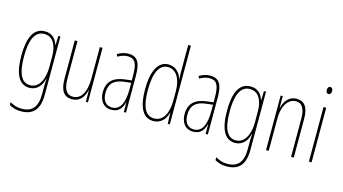

<svg xmlns="http://www.w3.org/2000/svg" viewBox="-103 -1155 3199 1791"><g transform="rotate(15 1496.5 -259.0)"><path d="M202 -537C92 -537 46 -433 46 -262C46 -76 100 10 195 10C266 10 311 -43 326 -111H329C326 -70 326 -43 326 -12V35C326 163 275 217 175 217C130 217 98 205 62 184V212C95 232 132 242 175 242C297 242 352 173 352 35V-527H332L329 -440H326C311 -489 276 -537 202 -537ZM202 -512C291 -512 326 -426 326 -329V-221C326 -126 291 -15 195 -15C114 -15 72 -93 72 -262C72 -411 107 -512 202 -512Z M759 -527H733V-228C733 -82 683 -15 607 -15C549 -15 517 -60 517 -167V-527H491V-159C491 -45 527 10 605 10C690 10 722 -54 736 -112H738L739 0H759Z M1007 -537C973 -537 934 -525 902 -505L913 -483C950 -505 983 -512 1007 -512C1074 -512 1101 -475 1101 -355V-304L1040 -297C930 -284 868 -234 868 -129C868 -57 903 10 987 10C1063 10 1091 -43 1103 -93H1105L1106 0H1127V-358C1127 -489 1091 -537 1007 -537ZM1039 -274 1102 -281V-220C1102 -97 1071 -12 987 -12C929 -12 894 -54 894 -129C894 -217 940 -263 1039 -274Z M1391 10C1472 10 1512 -52 1524 -106H1526L1530 0H1550V-760H1524V-497C1524 -475 1525 -454 1526 -429H1524C1513 -479 1470 -537 1395 -537C1298 -537 1242 -440 1242 -256C1242 -82 1292 10 1391 10ZM1393 -15C1305 -15 1269 -104 1269 -256C1269 -424 1313 -512 1396 -512C1476 -512 1524 -432 1524 -315V-221C1524 -97 1477 -15 1393 -15Z M1797 -537C1763 -537 1724 -525 1692 -505L1703 -483C1740 -505 1773 -512 1797 -512C1864 -512 1891 -475 1891 -355V-304L1830 -297C1720 -284 1658 -234 1658 -129C1658 -57 1693 10 1777 10C1853 10 1881 -43 1893 -93H1895L1896 0H1917V-358C1917 -489 1881 -537 1797 -537ZM1829 -274 1892 -281V-220C1892 -97 1861 -12 1777 -12C1719 -12 1684 -54 1684 -129C1684 -217 1730 -263 1829 -274Z M2188 -537C2078 -537 2032 -433 2032 -262C2032 -76 2086 10 2181 10C2252 10 2297 -43 2312 -111H2315C2312 -70 2312 -43 2312 -12V35C2312 163 2261 217 2161 217C2116 217 2084 205 2048 184V212C2081 232 2118 242 2161 242C2283 242 2338 173 2338 35V-527H2318L2315 -440H2312C2297 -489 2262 -537 2188 -537ZM2188 -512C2277 -512 2312 -426 2312 -329V-221C2312 -126 2277 -15 2181 -15C2100 -15 2058 -93 2058 -262C2058 -411 2093 -512 2188 -512Z M2633 -537C2553 -537 2516 -474 2502 -415H2500L2499 -527H2479V0H2505V-311C2505 -445 2564 -513 2633 -513C2687 -513 2721 -471 2721 -365V0H2747V-375C2747 -488 2706 -537 2633 -537Z M2907 -724C2887 -724 2881 -706 2881 -690C2881 -672 2889 -656 2906 -656C2922 -656 2932 -670 2932 -691C2932 -707 2926 -724 2907 -724ZM2919 -527H2893V0H2919Z"/></g></svg>

Font: Noto Sans Devanagari ExtraCondensed Thin
Style: Regular
Weight: 100
Width: 2
Designer: Jelle Bosma - Monotype Design Team
Foundry: Monotype Imaging Inc.
Version: Version 2.004